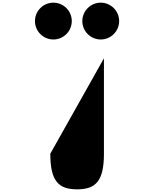

<svg xmlns="http://www.w3.org/2000/svg" viewBox="-20 -1675 1156 1439"><path d="M380 -1655C304 -1655 242 -1593 242 -1517C242 -1441 304 -1379 380 -1379C456 -1379 518 -1441 518 -1517C518 -1593 456 -1655 380 -1655ZM735 -1655C659 -1655 597 -1593 597 -1517C597 -1441 659 -1379 735 -1379C811 -1379 873 -1441 873 -1517C873 -1593 811 -1655 735 -1655ZM759 -1238 357 -523C357 -316 420 -256 558 -256C696 -256 759 -316 759 -523Z"/></svg>

Font: Hussar Dziwak
Style: Regular
Weight: 400
Version: Version 1.022